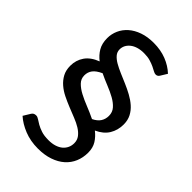

<svg xmlns="http://www.w3.org/2000/svg" viewBox="-234 -813 964 964"><g transform="rotate(45 248.0 -331.5)"><path d="M403.5 -630.5Q396.5 -619 384 -619Q376 -619 366.5 -624.5Q357 -630 343.2 -636.5Q329.5 -643 311 -648.5Q292.5 -654 266.5 -654Q243 -654 224.2 -648.2Q205.5 -642.5 192.8 -632.2Q180 -622 173.2 -608.8Q166.5 -595.5 166.5 -580.5Q166.5 -562 178.5 -548Q190.5 -534 210.5 -522.5Q230.5 -511 255.8 -500.2Q281 -489.5 307.2 -478.2Q333.5 -467 358.8 -453.2Q384 -439.5 404 -422Q424 -404.5 436 -381.5Q448 -358.5 448 -328Q448 -287.5 428.5 -255.5Q409 -223.5 367 -204.5Q391.5 -185.5 406.8 -161Q422 -136.5 422 -102Q422 -66.5 409.2 -36.5Q396.5 -6.5 372 15.2Q347.5 37 311.2 49.5Q275 62 228.5 62Q175.5 62 131.8 44.5Q88 27 58 0L80 -36Q84 -43 90 -46.5Q96 -50 105 -50Q114.5 -50 124.5 -43Q134.5 -36 149 -27.8Q163.5 -19.5 184.2 -12.5Q205 -5.5 236.5 -5.5Q261 -5.5 280 -11.5Q299 -17.5 312 -28.2Q325 -39 332 -53.8Q339 -68.5 339 -86.5Q339 -108.5 326.5 -124.8Q314 -141 293.8 -153.5Q273.5 -166 247.5 -176.2Q221.5 -186.5 194.2 -197.5Q167 -208.5 141 -221.2Q115 -234 94.8 -251.5Q74.5 -269 62 -292.2Q49.5 -315.5 49.5 -347.5Q49.5 -387 71 -418.2Q92.5 -449.5 138.5 -467Q113.5 -486 98 -512.2Q82.5 -538.5 82.5 -576.5Q82.5 -606 94.5 -633Q106.5 -660 129.8 -680.5Q153 -701 187 -713Q221 -725 264.5 -725Q315 -725 355.5 -709Q396 -693 425 -665.5ZM133.5 -363Q133.5 -338.5 150.5 -321Q167.5 -303.5 194 -289.5Q220.5 -275.5 252.8 -262.8Q285 -250 316 -235Q342 -247.5 353.5 -265.5Q365 -283.5 365 -306.5Q365 -332.5 349 -350.5Q333 -368.5 307.8 -382.5Q282.5 -396.5 251.8 -408.8Q221 -421 191 -435.5Q159.5 -421 146.5 -403.5Q133.5 -386 133.5 -363Z"/></g></svg>

Font: Lato Medium
Style: Regular
Weight: 500
Designer: Lukasz Dziedzic
Foundry: tyPoland Lukasz Dziedzic
Version: Version 2.006; 2014-01-15